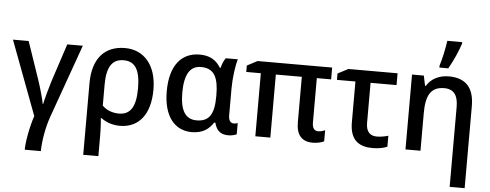

<svg xmlns="http://www.w3.org/2000/svg" viewBox="-61 -970 3517 1377"><g transform="rotate(5 1698.0 -281.0)"><path d="M506 -539H394L304 -265C288 -214 265 -130 259 -98H256C250 -133 226 -217 208 -270L116 -539H3L203 -6C175 76 156 185 156 240H272C272 173 289 69 318 -12Z M1038 -269C1038 -449 943 -549 810 -549C665 -549 577 -456 577 -275V240H686V99C686 40 682 -17 680 -33H686C721 -6 770 10 820 10C954 10 1038 -88 1038 -269ZM807 -461C891 -461 927 -400 927 -269C927 -140 891 -77 806 -77C761 -77 717 -92 686 -124V-276C686 -402 725 -461 807 -461Z M1338 10C1419 10 1464 -27 1492 -72H1501C1517 -10 1550 10 1604 10C1624 10 1652 3 1661 -3V-83C1656 -81 1642 -78 1634 -78C1612 -78 1595 -92 1595 -134V-326C1595 -402 1608 -495 1622 -539H1535C1520 -519 1510 -490 1504 -467H1499C1466 -521 1420 -549 1347 -549C1214 -549 1134 -450 1134 -267C1134 -84 1216 10 1338 10ZM1365 -77C1283 -77 1246 -140 1246 -266C1246 -394 1283 -461 1364 -461C1461 -461 1491 -394 1491 -268V-262C1491 -134 1457 -77 1365 -77Z M2241 -75C2216 -75 2198 -91 2198 -133V-454H2301V-539H1764L1690 -500V-454H1795V0H1903V-454H2090V-127C2090 -34 2131 10 2209 10C2244 10 2275 1 2290 -7V-87C2277 -81 2259 -75 2241 -75Z M2772 -539H2418L2343 -500V-454H2476V-160C2476 -24 2550 11 2641 11C2683 11 2724 2 2745 -8V-87C2722 -80 2691 -74 2663 -74C2617 -74 2585 -99 2585 -166V-454H2772Z M3067 -606H3131C3165 -664 3200 -745 3214 -791V-802H3107C3100 -749 3083 -669 3067 -620ZM3140 -549C3076 -549 3015 -523 2982 -467H2976L2961 -539H2876V0H2984V-272C2984 -394 3016 -462 3115 -462C3184 -462 3215 -419 3215 -336V240H3323V-351C3323 -490 3256 -549 3140 -549Z"/></g></svg>

Font: Noto Sans Thai Medium
Style: Regular
Weight: 500
Designer: Monotype Design Team
Foundry: Monotype Imaging Inc.
Version: Version 1.901